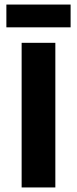

<svg xmlns="http://www.w3.org/2000/svg" viewBox="-20 -823 338 843"><path d="M290 -803V-703H8V-803ZM223 0H75V-635H223Z"/></svg>

Font: Gemunu Libre ExtraBold
Style: Regular
Weight: 800
Designer: Puspanada Ekanayake, Sola Matas, Pathum Egodawatta, Kosala Senevirathne
Foundry: mooniak
Version: Version 1.100